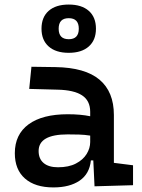

<svg xmlns="http://www.w3.org/2000/svg" viewBox="-20 -817 626 847"><path d="M215.8 9.8Q134.8 9.8 90.1 -29.5Q45.4 -68.8 45.4 -141.1Q45.4 -224.1 106.2 -268.6Q167 -313 278.8 -313Q335.9 -313 377.9 -304.2V-323.7Q377.9 -373 341.8 -396.5Q305.7 -419.9 234.4 -421.4L108.9 -424.8L118.7 -522.5L224.6 -521Q355.5 -519 418.9 -465.6Q482.4 -412.1 482.4 -309.6V-98.6L566.9 -87.9V0L397 4.9L391.6 -109.4H380.9Q375 -49.8 331.1 -20Q287.1 9.8 215.8 9.8ZM235.8 -79.1Q283.2 -79.1 314.7 -95.5Q346.2 -111.8 362.1 -137.5Q377.9 -163.1 377.9 -190.4V-218.8Q353 -222.7 328.6 -223.4Q304.2 -224.1 278.3 -224.1Q150.4 -224.1 150.4 -150.9Q150.4 -116.2 172.6 -97.7Q194.8 -79.1 235.8 -79.1ZM283.2 -584Q226.1 -584 194.6 -612.1Q163.1 -640.1 163.1 -690.4Q163.1 -741.2 194.6 -769Q226.1 -796.9 283.2 -796.9Q340.3 -796.9 371.8 -769Q403.3 -741.2 403.3 -690.4Q403.3 -640.1 371.8 -612.1Q340.3 -584 283.2 -584ZM283.2 -644Q327.6 -644 327.6 -690.4Q327.6 -736.8 283.2 -736.8Q238.8 -736.8 238.8 -690.4Q238.8 -644 283.2 -644Z"/></svg>

Font: Caskaydia Cove Medium
Style: Regular
Weight: 500
Monospace: yes
Designer: Aaron Bell
Foundry: Saja Typeworks
Version: Version 4.300; ttfautohint (v1.8.3)